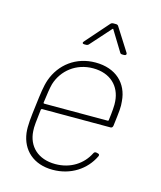

<svg xmlns="http://www.w3.org/2000/svg" viewBox="-107 -778 725 865"><g transform="rotate(15 255.0 -346.0)"><path d="M321 -674 378 -581C380 -576 385 -575 390 -575H398C406 -575 410 -581 406 -587L338 -694C336 -698 331 -700 327 -700H314C309 -700 304 -698 301 -694L207 -587C201 -581 203 -575 211 -575H220C225 -575 230 -577 233 -581L316 -674C318 -677 321 -676 321 -674ZM225 -20C144 -20 95 -68 91 -138C89 -156 93 -190 99 -240C100 -243 102 -244 104 -244H423C429 -244 433 -248 434 -255C443 -327 445 -344 442 -371C436 -453 378 -509 283 -509C192 -509 122 -455 94 -376C83 -344 79 -309 72 -252C65 -196 60 -156 64 -122C74 -45 130 8 220 8C304 8 372 -37 404 -104C407 -110 405 -115 399 -116L391 -118C385 -119 381 -117 378 -111C351 -57 296 -20 225 -20ZM279 -481C360 -481 408 -432 413 -363C415 -346 412 -311 407 -274C407 -271 405 -270 403 -270H107C105 -270 103 -271 103 -274C108 -313 113 -346 118 -364C139 -432 200 -481 279 -481Z"/></g></svg>

Font: Barlow Thin
Style: Italic
Weight: 250
Italic angle: -7°
Designer: Jeremy Tribby
Foundry: Tribby Type
Version: Version 1.422;hotconv 1.0.109;makeotfexe 2.5.65596